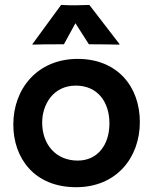

<svg xmlns="http://www.w3.org/2000/svg" viewBox="-20 -762 624 789"><path d="M34.7 -250C34.7 -113.8 119.6 7.3 293 7.3C458.5 7.3 554.7 -114.3 554.7 -260.3C554.7 -407.7 460.9 -520 299.3 -520C135.7 -520 34.7 -399.4 34.7 -250ZM153.3 -258.3C153.3 -332.5 198.7 -410.2 291.5 -410.2C381.3 -410.2 429.7 -342.8 429.7 -254.9C429.7 -167.5 381.8 -102.1 299.3 -102.1C210 -102.1 153.3 -168 153.3 -258.3ZM114.3 -578.6C134.8 -579.6 183.1 -580.1 242.7 -580.1L290 -666.5L345.2 -580.1C392.6 -580.1 450.2 -579.1 469.7 -578.6L471.7 -580.1L347.2 -741.7C339.8 -741.2 298.3 -740.2 288.1 -740.2C275.9 -740.2 241.2 -740.7 231 -741.7L112.8 -580.1Z"/></svg>

Font: HammersmithOne
Style: Regular
Weight: 400
Designer: Nicole Fally
Foundry: Nicole Fally
Version: Version 1.003